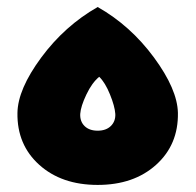

<svg xmlns="http://www.w3.org/2000/svg" viewBox="-20 -518 558 548"><path d="M29.8 -195.8Q30.8 -263.2 97.7 -353.8Q164.6 -444.3 258.8 -498Q352.5 -444.8 419.4 -354Q486.3 -263.2 487.8 -195.8Q489.3 -105 425.5 -47.6Q361.8 9.8 258.8 9.8Q155.8 9.8 92 -47.6Q28.3 -105 29.8 -195.8ZM209 -192.9Q208 -171.4 221.4 -158.2Q234.9 -145 258.8 -145Q282.7 -145 296.4 -158.4Q310.1 -171.9 309.1 -192.9Q307.6 -214.8 293.9 -248.5Q280.3 -282.2 263.2 -298.8Q242.7 -282.2 226.6 -248.3Q210.4 -214.4 209 -192.9Z"/></svg>

Font: LT Superior Black
Style: Regular
Weight: 900
Designer: Daniel Lyons
Foundry: LyonsType
Version: Version 2.005